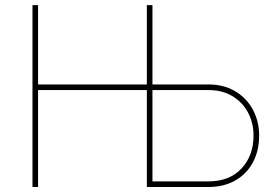

<svg xmlns="http://www.w3.org/2000/svg" viewBox="-20 -748 1117 768"><path d="M109.9 0V-727.5H132.3V-410.2H578.1V-387.7H132.3V0ZM580.1 -410.2H813.5Q876 -410.2 921.6 -382.6Q967.3 -355 991.9 -308.6Q1016.6 -262.2 1016.6 -205.6Q1016.6 -145.5 991.9 -99.1Q967.3 -52.7 921.6 -26.4Q876 0 813.5 0H567.4V-727.5H589.8V-22.5H813.5Q897.9 -22.5 946 -74Q994.1 -125.5 994.1 -205.6Q994.1 -255.9 972.4 -297.1Q950.7 -338.4 910.4 -363Q870.1 -387.7 813.5 -387.7H580.1Z"/></svg>

Font: Inter 16pt Thin
Style: Regular
Weight: 250
Version: Version 4.001;git-66647c0bb